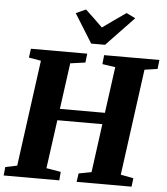

<svg xmlns="http://www.w3.org/2000/svg" viewBox="-66 -1052 965 1109"><g transform="rotate(5 416.0 -498.0)"><path d="M-3 0 2 -49.5 70 -63.5 153.5 -679 83 -691 90 -743H416.5L410.5 -691L323.5 -679L287 -411.5H548L584.5 -679.5L509 -690.5L514.5 -743H835L829 -690.5L754 -679.5L670.5 -63.5L744.5 -49.5L738.5 0H420L427 -49.5L501 -63.5L539 -345H278L239.5 -63.5L323.5 -49.5L319.5 0ZM434 -803 330 -970.5 387.5 -996.5Q413 -973 438 -949Q463 -925 487.5 -901Q521.5 -925.5 555 -949.2Q588.5 -973 622.5 -996.5L675 -971L514.5 -803Z"/></g></svg>

Font: Merriweather 24pt Black
Style: Italic
Weight: 900
Italic angle: -7.8°
Designer: Eben Sorkin
Foundry: Eben Sorkin
Version: Version 2.101